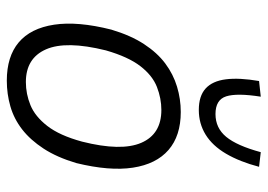

<svg xmlns="http://www.w3.org/2000/svg" viewBox="-131 -647 786 564"><g transform="rotate(90 262.0 -365.0)"><path d="M217 8Q146 8 104.5 -27Q63 -62 52.5 -131Q42 -200 67 -299Q84 -356 109.5 -395Q135 -434 166.5 -457.5Q198 -481 234.5 -492Q271 -503 309 -503Q379 -503 420.5 -467Q462 -431 472.5 -362.5Q483 -294 459 -196Q442 -139 416.5 -100Q391 -61 360 -37Q329 -13 292.5 -2.5Q256 8 217 8ZM221 -48Q256 -48 289 -61.5Q322 -75 350 -111Q378 -147 396 -213Q425 -328 399.5 -387Q374 -446 303 -446Q269 -446 235.5 -433Q202 -420 174.5 -384.5Q147 -349 128 -283Q99 -166 125 -107Q151 -48 221 -48ZM303 -556Q262 -556 240 -576Q218 -596 213 -635.5Q208 -675 218 -733L264 -738Q253 -668 263 -636.5Q273 -605 315 -605Q356 -605 382 -636.5Q408 -668 427 -738L470 -733Q455 -676 431.5 -636Q408 -596 375.5 -576Q343 -556 303 -556Z"/></g></svg>

Font: Nunito Sans 7pt Condensed Light
Style: Italic
Weight: 300
Width: 3
Italic angle: -9°
Designer: Vernon Adams
Foundry: Vernon Adams
Version: Version 3.101;gftools[0.9.27]